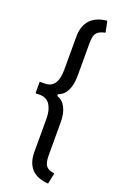

<svg xmlns="http://www.w3.org/2000/svg" viewBox="-164 -761 600 949"><g transform="rotate(20 136.0 -287.0)"><path d="M14.6 -317.4Q14.6 -301.8 14.6 -256.8Q21.5 -256.8 40 -256.8Q55.7 -256.8 68.4 -250Q81.1 -244.1 89.8 -231.4Q98.6 -217.8 103.5 -200.2Q108.4 -181.6 108.4 -158.2Q108.4 -99.6 108.4 16.6Q108.4 75.2 137.7 106.4Q167 137.7 225.6 141.6Q229.5 123 237.3 84Q221.7 82 210 77.1Q199.2 72.3 193.4 64.5Q186.5 55.7 183.6 42Q180.7 28.3 180.7 8.8Q180.7 -48.8 180.7 -164.1Q180.7 -211.9 165 -241.2Q150.4 -270.5 120.1 -281.2Q120.1 -284.2 120.1 -290Q150.4 -300.8 165 -330.1Q180.7 -360.4 180.7 -410.2Q180.7 -466.8 180.7 -580.1Q180.7 -599.6 183.6 -613.3Q186.5 -627 193.4 -634.8Q199.2 -642.6 210 -647.5Q221.7 -653.3 237.3 -656.2Q233.4 -675.8 225.6 -714.8Q167 -709 137.7 -676.8Q108.4 -644.5 108.4 -587.9Q108.4 -530.3 108.4 -415Q108.4 -365.2 90.8 -340.8Q74.2 -317.4 40 -317.4Q31.2 -317.4 14.6 -317.4Z"/></g></svg>

Font: TextaAlt
Style: Regular
Weight: 400
Designer: Daniel Hernandez & Miguel Hernandez
Version: Version 1.005;com.myfonts.easy.latinotype.texta.alt-regular.